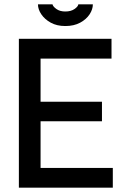

<svg xmlns="http://www.w3.org/2000/svg" viewBox="-20 -865 587 885"><path d="M67 0V-686H494V-595H167V-396H450V-306H167V-91H500V0ZM281 -745Q242 -745 214 -760.5Q186 -776 170.5 -799Q155 -822 155 -845H222Q224 -835 240 -823.5Q256 -812 281 -812Q307 -812 323.5 -823.5Q340 -835 341 -845H408Q408 -822 393 -799Q378 -776 349.5 -760.5Q321 -745 281 -745Z"/></svg>

Font: Archivo Narrow Medium
Style: Regular
Weight: 500
Designer: Hector Gatti
Foundry: Omnibus-Type
Version: Version 3.002